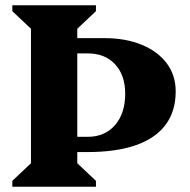

<svg xmlns="http://www.w3.org/2000/svg" viewBox="-20 -710 723 730"><path d="M26.8 0V-22.4L97.8 -89.4V-600.6L26.8 -667.6V-690H344.8V-667.6L273.8 -600.6V-89.4L344.8 -22.4V0ZM162.8 -131.8V-189.8H313Q378.6 -189.8 417.3 -234.4Q456 -279 456 -353.2Q456 -424.2 417.6 -465.6Q379.2 -507 313 -507H179.6V-565H377.4Q457.6 -565 518.7 -539.9Q579.8 -514.8 613.9 -469.4Q648 -424 648 -362.6Q648 -287.6 609.9 -236Q571.8 -184.4 496.9 -158.1Q422 -131.8 311 -131.8Z"/></svg>

Font: Platypi Light
Style: Regular
Weight: 300
Designer: David Sargent
Foundry: Bolt Cutter Type
Version: Version 1.200